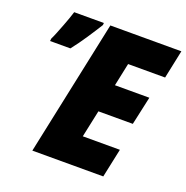

<svg xmlns="http://www.w3.org/2000/svg" viewBox="-128 -832 922 950"><g transform="rotate(20 333.5 -357.0)"><path d="M142.6 0 293.5 -713.9H667.5L636.2 -564.5H441.4L416 -443.8H597.2L564.5 -294.4H383.3L353 -151.9H548.3L516.1 0ZM39.6 -539.6 41 -552.7Q47.9 -566.4 56.4 -587.6Q64.9 -608.9 74.2 -632.8Q83.5 -656.7 91.1 -678.2Q98.6 -699.7 103 -714.4H259.3L258.3 -703.1Q246.6 -684.6 233.4 -663.8Q220.2 -643.1 206.1 -622.1Q191.9 -601.1 177 -580.1Q162.1 -559.1 146.5 -539.6Z"/></g></svg>

Font: Open Sans SemiCondensed ExtraBold
Style: Italic
Weight: 800
Width: 4
Italic angle: -12°
Designer: Monotype Design Team
Foundry: Monotype Imaging Inc.
Version: Version 3.003